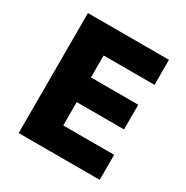

<svg xmlns="http://www.w3.org/2000/svg" viewBox="-162 -841 947 977"><g transform="rotate(30 311.5 -352.5)"><path d="M78 0V-705H554V-558H255V-429H533V-284H255V-147H554V0Z"/></g></svg>

Font: Nunito Sans 7pt SemiCondensed Black
Style: Regular
Weight: 900
Width: 4
Designer: Vernon Adams
Foundry: Vernon Adams
Version: Version 3.101;gftools[0.9.27]